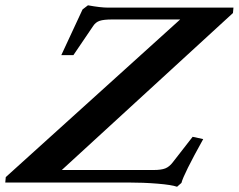

<svg xmlns="http://www.w3.org/2000/svg" viewBox="-82 -692 905 728"><path d="M589.4 16.1Q568.8 8.8 515.4 4.4Q461.9 0 402.3 0H-62L-60.1 -20.5L601.1 -618.2H343.8Q311 -618.2 295.9 -613Q280.8 -607.9 271.5 -593.8L196.3 -482.9H150.4L231 -656.2L251.5 -671.9Q299.3 -663.1 327.6 -663.1H803.2L801.3 -642.6L152.3 -47.4H501Q529.3 -47.4 544.7 -53.5Q560.1 -59.6 572.8 -76.2L648.4 -173.3L688.5 -164.6Q613.8 -30.3 606 1.5Z"/></svg>

Font: Elstob 6pt SemiBold
Style: Italic
Weight: 600
Italic angle: -20°
Designer: Peter S. Baker
Version: Version 1.015